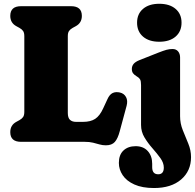

<svg xmlns="http://www.w3.org/2000/svg" viewBox="-20 -732 1006 991"><path d="M370.5 -596.5 355 -588Q342.5 -581 336.2 -572Q330 -563 330 -545V-149Q330 -124 341.2 -113.5Q352.5 -103 372.5 -103H408.5Q447.5 -103 471.2 -118.5Q495 -134 512.5 -172.5L534 -219Q545 -244 561.2 -251.8Q577.5 -259.5 599 -254.5Q620.5 -249.5 630.5 -231Q640.5 -212.5 633.5 -186L598 -54.5Q588 -16.5 572.5 0.8Q557 18 526.5 18Q509 18 493.8 13.5Q478.5 9 460.2 4.5Q442 0 416.5 0H88.5Q33 0 33 -50Q33 -86.5 65 -103.5L80.5 -112Q93 -119 99.2 -128Q105.5 -137 105.5 -155V-545Q105.5 -563 99.2 -572Q93 -581 80.5 -588L65 -596.5Q33 -613.5 33 -650Q33 -700 88.5 -700H347Q402.5 -700 402.5 -650Q402.5 -613.5 370.5 -596.5ZM802 -516.5Q749 -516.5 718.2 -543Q687.5 -569.5 687.5 -615Q687.5 -660 718.2 -686.2Q749 -712.5 802 -712.5Q855.5 -712.5 886.2 -686.2Q917 -660 917 -615Q917 -569.5 886.2 -543Q855.5 -516.5 802 -516.5ZM909.5 -132Q909.5 -95 923.5 -60Q937.5 -25 951.8 9.2Q966 43.5 966 79Q966 150.5 914.8 194.5Q863.5 238.5 775 238.5Q714 238.5 673.5 220.2Q633 202 613.2 172.2Q593.5 142.5 593.5 109Q593.5 67 617.2 44.8Q641 22.5 680 22.5Q720 22.5 742.8 47.8Q765.5 73 765.5 113.5V131Q765.5 167.5 796.5 167.5Q825.5 167.5 825.5 133Q825.5 108.5 807.8 84Q790 59.5 766.8 33.2Q743.5 7 725.8 -22.5Q708 -52 708 -87V-292.5Q708 -313.5 703.2 -321.8Q698.5 -330 690 -335L684 -339Q672.5 -346 666.5 -354.2Q660.5 -362.5 660.5 -376Q660.5 -391 669.5 -402Q678.5 -413 699.5 -421.5L798 -460.5Q823.5 -470.5 839 -474.8Q854.5 -479 870.5 -479Q889 -479 899.2 -466.8Q909.5 -454.5 909.5 -435.5Z"/></svg>

Font: Fraunces 72pt SuperSoft Black
Style: Regular
Weight: 900
Version: Version 1.000;[0bf87f6ff]